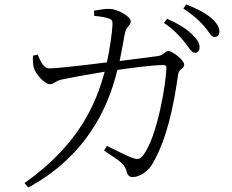

<svg xmlns="http://www.w3.org/2000/svg" viewBox="-20 -795 1040 862"><path d="M807 -608C827 -583 839 -558 855 -558C867 -558 876 -567 876 -582C876 -602 866 -619 840 -643C816 -666 780 -689 730 -711L716 -692C759 -664 786 -633 807 -608ZM895 -679C917 -655 927 -629 942 -629C956 -629 965 -637 965 -653C965 -673 953 -693 927 -715C904 -735 866 -756 816 -775L803 -757C847 -727 872 -705 895 -679ZM447 -119C503 -80 538 -65 548 -27C552 -8 561 0 575 0C604 0 646 -22 670 -69C731 -181 758 -311 780 -462C785 -489 807 -485 807 -505C807 -524 755 -566 736 -566C720 -566 715 -546 687 -543L517 -521C526 -563 535 -614 540 -642C546 -678 567 -678 567 -699C567 -722 506 -755 472 -755C454 -756 423 -751 402 -747L403 -724C420 -722 448 -719 466 -713C483 -708 486 -701 485 -683C484 -654 472 -569 460 -515C349 -501 235 -488 201 -488C175 -488 161 -523 149 -550L128 -545C127 -527 127 -503 134 -485C141 -464 179 -417 204 -417C223 -417 226 -431 257 -438C284 -444 382 -462 450 -473C412 -335 340 -150 90 27L107 47C401 -113 478 -364 507 -481C569 -490 664 -503 715 -503C723 -503 727 -498 727 -492C727 -428 686 -175 621 -96C606 -78 596 -78 569 -88C550 -95 499 -121 460 -140Z"/></svg>

Font: Noto Serif SC Light
Style: Regular
Weight: 300
Designer: Ryoko NISHIZUKA 西塚涼子 (kana & ideographs); Frank Grießhammer (Latin, Greek & Cyrillic); Wenlong ZHANG 张文龙 (bopomofo); San
Foundry: Adobe
Version: Version 2.001;hotconv 1.1.0;makeotfexe 2.6.0